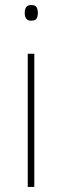

<svg xmlns="http://www.w3.org/2000/svg" viewBox="-20 -741 247 761"><path d="M103 -721Q78 -721 78 -690Q78 -659 103 -659Q121 -659 125.5 -668Q130 -677 130 -690Q130 -702 125.5 -711.5Q121 -721 103 -721ZM116 -528H90V0H116Z"/></svg>

Font: Noto Sans UI Thin
Style: Regular
Weight: 250
Designer: Monotype Design Team
Foundry: Monotype Imaging Inc.
Version: Version 1.901